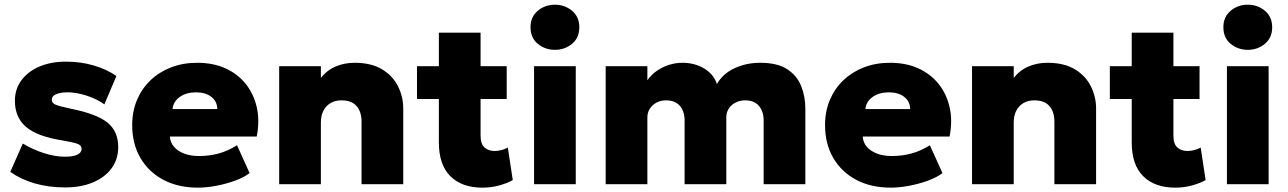

<svg xmlns="http://www.w3.org/2000/svg" viewBox="-20 -804 5622 838"><path d="M265 14Q191 14 130.5 -3.8Q70 -21.5 25 -54L79.5 -177.5Q123.5 -151 172.2 -135.5Q221 -120 263.5 -120Q299 -120 317.5 -128.8Q336 -137.5 336 -154.5Q336 -169.5 319 -176Q302 -182.5 250.5 -191.5Q144 -208 94.5 -249.5Q45 -291 45 -364Q45 -415.5 73.8 -454Q102.5 -492.5 152.8 -513.8Q203 -535 268.5 -535Q332.5 -535 390 -518Q447.5 -501 488 -472L435.5 -348.5Q414 -364 386.8 -375.8Q359.5 -387.5 330.2 -394.2Q301 -401 274.5 -401Q243.5 -401 224.8 -392.8Q206 -384.5 206 -369.5Q206 -354.5 221.8 -347.5Q237.5 -340.5 289 -329.5Q402 -307 449 -269Q496 -231 496 -162Q496 -109 466.8 -69.2Q437.5 -29.5 385.5 -7.8Q333.5 14 265 14Z M843.5 15Q757.5 15 693 -19.2Q628.5 -53.5 592.8 -114.8Q557 -176 557 -258Q557 -318 578 -367.8Q599 -417.5 637 -453.8Q675 -490 726.8 -510Q778.5 -530 840.5 -530Q910 -530 963.8 -505.8Q1017.5 -481.5 1052.5 -437.8Q1087.5 -394 1100.8 -335.5Q1114 -277 1100.5 -208H721.5Q723 -182.5 739.2 -163.5Q755.5 -144.5 783.5 -133.8Q811.5 -123 848 -123Q894.5 -123 935 -134.2Q975.5 -145.5 1014.5 -170L1069.5 -48.5Q1046 -30.5 1007.8 -16.2Q969.5 -2 926 6.5Q882.5 15 843.5 15ZM733 -328H928.5Q928 -361 902.8 -381Q877.5 -401 835.5 -401Q793 -401 764.8 -381Q736.5 -361 733 -328Z M1198.5 0V-515H1380.5V-464Q1408 -498.5 1446 -514.2Q1484 -530 1527 -530Q1600.5 -530 1647.5 -501.5Q1694.5 -473 1717.2 -427.2Q1740 -381.5 1740 -330V0H1558V-273Q1558 -316.5 1536.2 -341.2Q1514.5 -366 1470.5 -366Q1442.5 -366 1422.2 -353.8Q1402 -341.5 1391.2 -320Q1380.5 -298.5 1380.5 -270V0Z M2085 15Q1996 15 1945.8 -34.8Q1895.5 -84.5 1895.5 -182.5V-661.5H2077.5V-515H2191.5V-372H2077.5V-212Q2077.5 -175 2095 -160Q2112.5 -145 2138 -145Q2153 -145 2168.2 -148.8Q2183.5 -152.5 2196.5 -160L2218 -18Q2194.5 -4.5 2159.5 5.2Q2124.5 15 2085 15ZM1800 -372V-515H1911V-372Z M2311 0V-515H2493V0ZM2402 -586.5Q2359 -586.5 2327.2 -612.8Q2295.5 -639 2295.5 -685Q2295.5 -730.5 2327.2 -757Q2359 -783.5 2402 -783.5Q2445 -783.5 2476.8 -757Q2508.5 -730.5 2508.5 -685Q2508.5 -639 2476.8 -612.8Q2445 -586.5 2402 -586.5Z M2623.5 0V-515H2805.5V-453.5Q2823 -478.5 2847.8 -495.5Q2872.5 -512.5 2901 -521.2Q2929.5 -530 2958 -530Q3012 -530 3053.2 -505.2Q3094.5 -480.5 3109 -437.5Q3136.5 -484 3187.5 -507Q3238.5 -530 3297.5 -530Q3373.5 -530 3416.5 -501.5Q3459.5 -473 3477.2 -427.2Q3495 -381.5 3495 -330V0H3313V-278Q3313 -318 3292.2 -342Q3271.5 -366 3232.5 -366Q3208 -366 3189.2 -355.8Q3170.5 -345.5 3160.2 -329Q3150 -312.5 3150 -292V0H2968V-278Q2968 -318 2947.2 -342Q2926.5 -366 2887.5 -366Q2863 -366 2844.5 -355.8Q2826 -345.5 2815.8 -329Q2805.5 -312.5 2805.5 -292V0Z M3867.5 15Q3781.5 15 3717 -19.2Q3652.5 -53.5 3616.8 -114.8Q3581 -176 3581 -258Q3581 -318 3602 -367.8Q3623 -417.5 3661 -453.8Q3699 -490 3750.8 -510Q3802.5 -530 3864.5 -530Q3934 -530 3987.8 -505.8Q4041.5 -481.5 4076.5 -437.8Q4111.5 -394 4124.8 -335.5Q4138 -277 4124.5 -208H3745.5Q3747 -182.5 3763.2 -163.5Q3779.5 -144.5 3807.5 -133.8Q3835.5 -123 3872 -123Q3918.5 -123 3959 -134.2Q3999.5 -145.5 4038.5 -170L4093.5 -48.5Q4070 -30.5 4031.8 -16.2Q3993.5 -2 3950 6.5Q3906.5 15 3867.5 15ZM3757 -328H3952.5Q3952 -361 3926.8 -381Q3901.5 -401 3859.5 -401Q3817 -401 3788.8 -381Q3760.5 -361 3757 -328Z M4222.5 0V-515H4404.5V-464Q4432 -498.5 4470 -514.2Q4508 -530 4551 -530Q4624.5 -530 4671.5 -501.5Q4718.5 -473 4741.2 -427.2Q4764 -381.5 4764 -330V0H4582V-273Q4582 -316.5 4560.2 -341.2Q4538.5 -366 4494.5 -366Q4466.5 -366 4446.2 -353.8Q4426 -341.5 4415.2 -320Q4404.5 -298.5 4404.5 -270V0Z M5109 15Q5020 15 4969.8 -34.8Q4919.5 -84.5 4919.5 -182.5V-661.5H5101.5V-515H5215.5V-372H5101.5V-212Q5101.5 -175 5119 -160Q5136.5 -145 5162 -145Q5177 -145 5192.2 -148.8Q5207.5 -152.5 5220.5 -160L5242 -18Q5218.5 -4.5 5183.5 5.2Q5148.5 15 5109 15ZM4824 -372V-515H4935V-372Z M5335 0V-515H5517V0ZM5426 -586.5Q5383 -586.5 5351.2 -612.8Q5319.5 -639 5319.5 -685Q5319.5 -730.5 5351.2 -757Q5383 -783.5 5426 -783.5Q5469 -783.5 5500.8 -757Q5532.5 -730.5 5532.5 -685Q5532.5 -639 5500.8 -612.8Q5469 -586.5 5426 -586.5Z"/></svg>

Font: Geologica Cursive ExtraBold
Style: Regular
Weight: 800
Designer: Sindre Bremnes, Frode Helland
Foundry: Monokrom Skriftforlag AS
Version: Version 1.010;gftools[0.9.28]